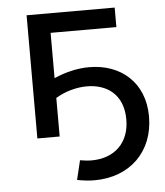

<svg xmlns="http://www.w3.org/2000/svg" viewBox="-52 -576 706 823"><g transform="rotate(-5 300.5 -165.0)"><path d="M189 -251V-446H472V-530H93V0H189V-166C231 -191 279 -204 324 -204C408 -204 480 -157 480 -48C480 50 418 114 316 114C301 114 284 112 267 109L247 192C273 197 298 200 322 200C475 200 578 98 578 -52C578 -201 474 -285 341 -285C293 -285 241 -274 189 -251Z"/></g></svg>

Font: AWKNG-Font Medium
Style: Regular
Weight: 500
Designer: Awakening Church
Foundry: Awakening Church
Version: Version 1.700;PS 001.700;hotconv 1.0.88;makeotf.lib2.5.64775